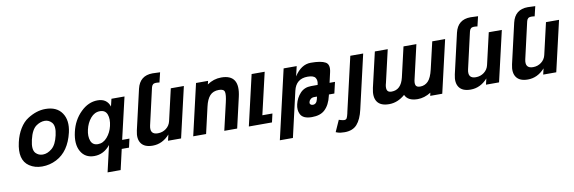

<svg xmlns="http://www.w3.org/2000/svg" viewBox="-62 -1260 6057 2026"><g transform="rotate(-10 2966.5 -247.0)"><path d="M431 -555Q552 -555 607 -474.5Q662 -394 633 -267Q587 -71 448 0Q376 37 294 37Q216 37 158 -2Q52 -73 95 -259Q113 -338 151 -400Q189 -462 240 -494Q335 -555 431 -555ZM403 -433Q357 -433 313 -403Q260 -368 235 -259Q211 -157 247 -118Q277 -86 323 -86Q373 -86 421 -126Q468 -165 490 -262Q513 -360 476 -400Q445 -433 403 -433Z M1072 -259Q1089 -332 1070.5 -382Q1052 -432 994 -432Q936 -432 894 -382.5Q852 -333 836 -262Q820 -192 839 -142.5Q858 -93 915 -93Q971 -93 1013.5 -142Q1056 -191 1072 -259ZM855 24Q756 24 711 -57Q667 -136 696 -262Q724 -386 808 -468Q890 -549 989 -549Q1089 -549 1118 -460L1137 -540H1277L1173 -93H1251L1230 0H1152L1102 218H962L1027 -64Q957 24 855 24Z M1557 -96Q1607 -96 1645.5 -125Q1684 -154 1695 -202L1773 -540H1913L1788 0H1648L1663 -64Q1585 23 1481 23Q1394 23 1358.5 -26.5Q1323 -76 1343 -164L1442 -594Q1474 -729 1611 -729Q1652 -729 1691 -726L1666 -621Q1648 -624 1627 -624Q1588 -624 1579 -582L1490 -193Q1468 -96 1557 -96Z M2269 -435Q2207 -435 2172.5 -397Q2138 -359 2121 -283L2056 0H1918L2045 -549H2174L2165 -512Q2234 -560 2316 -560Q2518 -560 2464 -326L2389 0H2251L2319 -293Q2337 -370 2330 -402Q2323 -435 2269 -435Z M2779 -540 2675 -92H2783L2762 0H2514L2639 -540Z M3097 -434Q3171 -549 3274 -549Q3384 -549 3431 -522Q3476 -496 3458 -416L3433 -306H3491L3463 -186H3405L3402 -174Q3380 -76 3325 -26Q3277 18 3188 18Q3091 18 3065 -38Q3043 -83 3057 -142Q3073 -210 3118 -258Q3163 -306 3235 -306H3305L3307 -316Q3316 -354 3298 -382Q3280 -410 3215 -410Q3092 -410 3063 -287L2951 200H2811L2982 -540H3122ZM3189 -143Q3185 -128 3194 -118Q3203 -108 3219 -108Q3259 -108 3271 -159L3277 -186H3245Q3225 -186 3209.5 -174Q3194 -162 3189 -143Z M3518 108Q3538 108 3546 92.5Q3554 77 3562 42Q3563 35 3564 31L3698 -549H3836L3703 28Q3680 130 3633.5 182.5Q3587 235 3500 235Q3452 235 3425 225L3406 218L3461 95L3484 102Q3506 108 3518 108Z M4324 -193Q4312 -148 4321 -124.5Q4330 -101 4369 -101Q4418 -101 4453 -136Q4488 -171 4509 -261L4576 -549H4714L4584 14H4455L4462 -19Q4392 25 4320 25Q4215 25 4185 -44Q4106 25 4014 25Q3923 25 3887.5 -26.5Q3852 -78 3874 -174L3961 -549H4099L4019 -203Q4005 -157 4013.5 -129Q4022 -101 4062 -101Q4164 -101 4194 -229L4268 -549H4406Z M4964 -96Q5014 -96 5052.5 -125Q5091 -154 5102 -202L5180 -540H5320L5195 0H5055L5070 -64Q4992 23 4888 23Q4801 23 4765.5 -26.5Q4730 -76 4750 -164L4849 -594Q4881 -729 5018 -729Q5059 -729 5098 -726L5073 -621Q5055 -624 5034 -624Q4995 -624 4986 -582L4897 -193Q4875 -96 4964 -96Z M5577 -96Q5627 -96 5665.5 -125Q5704 -154 5715 -202L5793 -540H5933L5808 0H5668L5683 -64Q5605 23 5501 23Q5414 23 5378.5 -26.5Q5343 -76 5363 -164L5462 -594Q5494 -729 5631 -729Q5672 -729 5711 -726L5686 -621Q5668 -624 5647 -624Q5608 -624 5599 -582L5510 -193Q5488 -96 5577 -96Z"/></g></svg>

Font: Miedinger
Style: Bold-Italic
Weight: 700
Italic angle: -13°
Version: Version 001.000